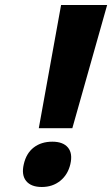

<svg xmlns="http://www.w3.org/2000/svg" viewBox="-20 -734 448 767"><path d="M408 -714 269 -222H135L224 -714ZM261 -78Q251 -36 220.5 -11.5Q190 13 147 13Q104 13 84.5 -11Q65 -35 75 -78Q85 -122 115 -145Q145 -168 189 -168Q232 -168 251.5 -144.5Q271 -121 261 -78Z"/></svg>

Font: Passageway
Style: BdIt
Weight: 700
Foundry: Ascender Corporation
Version: Version 1.11